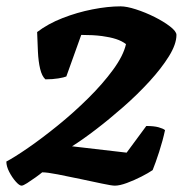

<svg xmlns="http://www.w3.org/2000/svg" viewBox="-34 -585 599 605"><path d="M34 0Q27 0 15.5 -13Q4 -26 -5 -43.5Q-14 -61 -14 -76Q11 -89 54.5 -119Q98 -149 148 -189.5Q198 -230 244 -275.5Q290 -321 322.5 -365.5Q355 -410 363 -446Q350 -456 331.5 -462Q313 -468 286.5 -471.5Q260 -475 222 -475L175 -344Q168 -341 150 -338Q132 -335 109 -335Q98 -345 92.5 -368Q87 -391 85.5 -422Q84 -453 83 -484Q117 -510 163 -528Q209 -546 257.5 -555.5Q306 -565 346 -565Q365 -565 394.5 -555.5Q424 -546 453 -531.5Q482 -517 502 -501.5Q522 -486 522 -475Q522 -446 498.5 -408Q475 -370 437 -328.5Q399 -287 354.5 -248Q310 -209 267.5 -176.5Q225 -144 193 -124L365 -104L427 -188Q451 -188 465.5 -184Q480 -180 486 -175Q479 -142 467.5 -106.5Q456 -71 447 -49Q434 -40 411.5 -28.5Q389 -17 366 -8.5Q343 0 328 0Q318 0 287.5 -6.5Q257 -13 219 -21Q181 -29 148 -35.5Q115 -42 99 -42Q92 -36 78 -26Q64 -16 51.5 -8Q39 0 34 0Z"/></svg>

Font: Texturina 12pt Black
Style: Italic
Weight: 900
Italic angle: -11°
Designer: Guillermo Torres Carreño
Foundry: Omnibus-Type
Version: Version 1.002